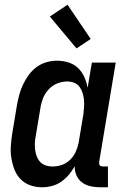

<svg xmlns="http://www.w3.org/2000/svg" viewBox="-20 -785 540 813"><path d="M159 8Q132 8 108 -0.5Q84 -9 67 -26.5Q50 -44 41 -67.5Q32 -91 28 -116.5Q24 -142 26 -168.5Q28 -195 32 -221L52 -341Q56 -363 62 -385Q68 -407 78 -428Q88 -449 102 -468Q116 -487 135 -501Q154 -515 176.5 -521.5Q199 -528 221 -528Q246 -528 270 -520.5Q294 -513 310.5 -497Q327 -481 337 -459Q347 -437 351 -413L369 -520H470L400 -100Q400 -96 400 -92Q400 -88 402.5 -85Q405 -82 409 -81Q413 -80 418 -80H437V8H403Q382 8 362.5 3.5Q343 -1 327.5 -12.5Q312 -24 304 -42Q296 -60 296 -81Q286 -62 271.5 -45Q257 -28 239 -15.5Q221 -3 200 2.5Q179 8 159 8ZM202 -80Q222 -80 241.5 -86.5Q261 -93 276.5 -108Q292 -123 300.5 -142Q309 -161 313 -181L333 -301Q335 -316 336 -332Q337 -348 335.5 -363Q334 -378 329.5 -392Q325 -406 316.5 -417.5Q308 -429 294 -434.5Q280 -440 264 -440Q243 -440 222 -431.5Q201 -423 185.5 -406Q170 -389 162 -368.5Q154 -348 151 -327L131 -207Q128 -192 127.5 -177.5Q127 -163 129 -149Q131 -135 136 -122Q141 -109 150.5 -99Q160 -89 173.5 -84.5Q187 -80 202 -80ZM304 -580 191 -715 266 -765 364 -620Z"/></svg>

Font: Iosevka Term Curly Semibold
Style: Italic
Weight: 600
Italic angle: -9°
Designer: Belleve Invis
Foundry: Belleve Invis
Version: Version 32.3.0